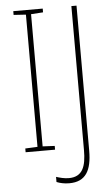

<svg xmlns="http://www.w3.org/2000/svg" viewBox="-60 -753 567 968"><g transform="rotate(-5 224.0 -269.5)"><path d="M194 0V-19L133 -22V-691L194 -695V-714H45V-695L107 -691V-22L45 -19V0ZM251 175C335 175 365 119 365 20V-714H339V15C339 97 321 149 251 149C228 149 206 143 187 137V163C204 170 226 175 251 175Z"/></g></svg>

Font: Noto Sans Sinhala UI Condensed Thin
Style: Regular
Weight: 100
Width: 3
Designer: Jelle Bosma - Monotype Design Team
Foundry: Monotype Imaging Inc.
Version: Version 2.006